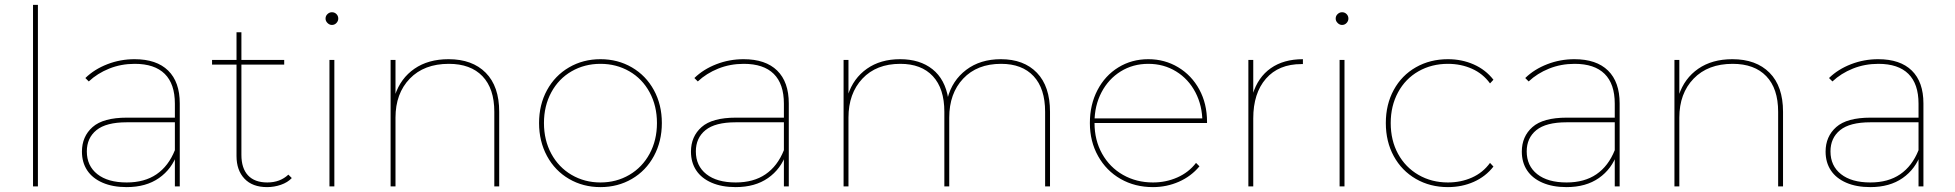

<svg xmlns="http://www.w3.org/2000/svg" viewBox="-20 -762 7993 785"><path d="M115 -742H135V0H115Z M695 -123V-140V-338Q695 -419 653.5 -460Q612 -501 531 -501Q475 -501 426.5 -481.5Q378 -462 343 -429L329 -443Q366 -479 419 -499.5Q472 -520 530 -520Q620 -520 667.5 -473.5Q715 -427 715 -339V0H695ZM315 -142Q315 -204 358.5 -242.5Q402 -281 499 -281H706V-262H498Q414 -262 374.5 -230Q335 -198 335 -143Q335 -84 378 -50Q421 -16 498 -16Q571 -16 620 -49.5Q669 -83 695 -148L705 -135Q683 -71 630 -34Q577 3 498 3Q441 3 399.5 -15Q358 -33 336.5 -65.5Q315 -98 315 -142Z M947 -124V-630H967V-129Q967 -74 994 -45Q1021 -16 1073 -16Q1125 -16 1159 -48L1173 -34Q1156 -16 1128.5 -6.5Q1101 3 1072 3Q1012 3 979.5 -31.5Q947 -66 947 -124ZM847 -517H1142V-498H847Z M1327 -517H1347V0H1327ZM1311 -686Q1311 -697 1319 -704.5Q1327 -712 1337 -712Q1348 -712 1355.5 -704.5Q1363 -697 1363 -686Q1363 -676 1355.5 -668Q1348 -660 1337 -660Q1327 -660 1319 -668Q1311 -676 1311 -686Z M1577 -517H1597V-370L1595 -373Q1618 -442 1674.5 -481Q1731 -520 1814 -520Q1911 -520 1966 -464.5Q2021 -409 2021 -305V0H2001V-305Q2001 -400 1952.5 -450.5Q1904 -501 1815 -501Q1714 -501 1655.5 -440.5Q1597 -380 1597 -281V0H1577Z M2184 -259Q2184 -334 2216.5 -393.5Q2249 -453 2306.5 -486.5Q2364 -520 2435 -520Q2506 -520 2563.5 -486.5Q2621 -453 2653.5 -393.5Q2686 -334 2686 -259Q2686 -184 2653.5 -124Q2621 -64 2563.5 -30.5Q2506 3 2435 3Q2364 3 2306.5 -30.5Q2249 -64 2216.5 -124Q2184 -184 2184 -259ZM2666 -259Q2666 -329 2636 -384.5Q2606 -440 2553 -470.5Q2500 -501 2435 -501Q2370 -501 2317 -470.5Q2264 -440 2234 -384.5Q2204 -329 2204 -259Q2204 -189 2234 -133.5Q2264 -78 2317 -47Q2370 -16 2435 -16Q2500 -16 2553 -47Q2606 -78 2636 -133.5Q2666 -189 2666 -259Z M3185 -123V-140V-338Q3185 -419 3143.5 -460Q3102 -501 3021 -501Q2965 -501 2916.5 -481.5Q2868 -462 2833 -429L2819 -443Q2856 -479 2909 -499.5Q2962 -520 3020 -520Q3110 -520 3157.5 -473.5Q3205 -427 3205 -339V0H3185ZM2805 -142Q2805 -204 2848.5 -242.5Q2892 -281 2989 -281H3196V-262H2988Q2904 -262 2864.5 -230Q2825 -198 2825 -143Q2825 -84 2868 -50Q2911 -16 2988 -16Q3061 -16 3110 -49.5Q3159 -83 3185 -148L3195 -135Q3173 -71 3120 -34Q3067 3 2988 3Q2931 3 2889.5 -15Q2848 -33 2826.5 -65.5Q2805 -98 2805 -142Z M3429 -517H3449V-371L3447 -374Q3469 -442 3524.5 -481Q3580 -520 3660 -520Q3741 -520 3792.5 -479Q3844 -438 3857 -359L3854 -360Q3873 -433 3930.5 -476.5Q3988 -520 4072 -520Q4166 -520 4219.5 -464.5Q4273 -409 4273 -305V0H4253V-305Q4253 -400 4206 -450.5Q4159 -501 4073 -501Q3975 -501 3918 -440.5Q3861 -380 3861 -281V0H3841V-305Q3841 -400 3794 -450.5Q3747 -501 3661 -501Q3563 -501 3506 -440.5Q3449 -380 3449 -281V0H3429Z M4436 -259Q4436 -334 4467 -393.5Q4498 -453 4552.5 -486.5Q4607 -520 4675 -520Q4742 -520 4797 -487Q4852 -454 4883.5 -396Q4915 -338 4915 -264Q4915 -262 4915 -259H4447V-278H4904L4896 -263Q4896 -330 4867.5 -384.5Q4839 -439 4788.5 -470Q4738 -501 4675 -501Q4612 -501 4562 -470Q4512 -439 4483.5 -384.5Q4455 -330 4455 -263V-259Q4455 -189 4486 -133.5Q4517 -78 4571.5 -47Q4626 -16 4694 -16Q4747 -16 4793.5 -36.5Q4840 -57 4870 -96L4884 -82Q4850 -41 4800 -19Q4750 3 4694 3Q4620 3 4561.5 -30.5Q4503 -64 4469.5 -124Q4436 -184 4436 -259Z M5084 -517H5104V-374L5102 -377Q5123 -446 5175.5 -483Q5228 -520 5307 -520V-500Q5304 -500 5301 -500Q5208 -500 5156 -440.5Q5104 -381 5104 -278V0H5084Z M5457 -517H5477V0H5457ZM5441 -686Q5441 -697 5449 -704.5Q5457 -712 5467 -712Q5478 -712 5485.5 -704.5Q5493 -697 5493 -686Q5493 -676 5485.5 -668Q5478 -660 5467 -660Q5457 -660 5449 -668Q5441 -676 5441 -686Z M5646 -259Q5646 -335 5678.5 -394.5Q5711 -454 5769 -487Q5827 -520 5900 -520Q5957 -520 6005.5 -498.5Q6054 -477 6086 -436L6072 -421Q6043 -461 5998 -481Q5953 -501 5900 -501Q5833 -501 5779.5 -470.5Q5726 -440 5696 -384.5Q5666 -329 5666 -259Q5666 -188 5696 -133Q5726 -78 5779.5 -47Q5833 -16 5900 -16Q5953 -16 5998 -36Q6043 -56 6072 -96L6086 -81Q6054 -40 6005.5 -18.5Q5957 3 5900 3Q5827 3 5769 -30.5Q5711 -64 5678.5 -123.5Q5646 -183 5646 -259Z M6582 -123V-140V-338Q6582 -419 6540.5 -460Q6499 -501 6418 -501Q6362 -501 6313.5 -481.5Q6265 -462 6230 -429L6216 -443Q6253 -479 6306 -499.5Q6359 -520 6417 -520Q6507 -520 6554.5 -473.5Q6602 -427 6602 -339V0H6582ZM6202 -142Q6202 -204 6245.5 -242.5Q6289 -281 6386 -281H6593V-262H6385Q6301 -262 6261.5 -230Q6222 -198 6222 -143Q6222 -84 6265 -50Q6308 -16 6385 -16Q6458 -16 6507 -49.5Q6556 -83 6582 -148L6592 -135Q6570 -71 6517 -34Q6464 3 6385 3Q6328 3 6286.5 -15Q6245 -33 6223.5 -65.5Q6202 -98 6202 -142Z M6826 -517H6846V-370L6844 -373Q6867 -442 6923.5 -481Q6980 -520 7063 -520Q7160 -520 7215 -464.5Q7270 -409 7270 -305V0H7250V-305Q7250 -400 7201.5 -450.5Q7153 -501 7064 -501Q6963 -501 6904.5 -440.5Q6846 -380 6846 -281V0H6826Z M7824 -123V-140V-338Q7824 -419 7782.5 -460Q7741 -501 7660 -501Q7604 -501 7555.5 -481.5Q7507 -462 7472 -429L7458 -443Q7495 -479 7548 -499.5Q7601 -520 7659 -520Q7749 -520 7796.5 -473.5Q7844 -427 7844 -339V0H7824ZM7444 -142Q7444 -204 7487.5 -242.5Q7531 -281 7628 -281H7835V-262H7627Q7543 -262 7503.5 -230Q7464 -198 7464 -143Q7464 -84 7507 -50Q7550 -16 7627 -16Q7700 -16 7749 -49.5Q7798 -83 7824 -148L7834 -135Q7812 -71 7759 -34Q7706 3 7627 3Q7570 3 7528.5 -15Q7487 -33 7465.5 -65.5Q7444 -98 7444 -142Z"/></svg>

Font: iiserrat Thin
Style: Regular
Weight: 100
Designer: Akira Ohta
Foundry: Akira Ohta
Version: Version 1.200;Glyphs 3.3.1 (3343)